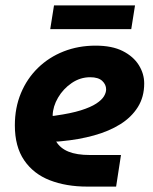

<svg xmlns="http://www.w3.org/2000/svg" viewBox="-20 -691 568 711"><path d="M303 0Q225 0 164.5 -23.5Q104 -47 69.5 -97.5Q35 -148 35 -227Q35 -292 57.5 -346Q80 -400 120.5 -439.5Q161 -479 215.5 -500.5Q270 -522 334 -522Q395 -522 434.5 -502Q474 -482 494 -450Q514 -418 514 -382Q514 -332 490.5 -294.5Q467 -257 425.5 -231Q384 -205 328 -189.5Q272 -174 207 -168Q200 -167 196 -167Q192 -167 188 -167Q203 -142 233.5 -129.5Q264 -117 313 -117H428L410 0ZM175 -262Q177 -262 179.5 -262Q182 -262 186 -263Q243 -271 279.5 -282.5Q316 -294 336.5 -307.5Q357 -321 365 -334.5Q373 -348 373 -360Q373 -378 358.5 -391.5Q344 -405 314 -405Q277 -405 245.5 -383.5Q214 -362 195 -329.5Q176 -297 175 -264Q175 -263 175 -263Q175 -263 175 -262ZM166 -583 180 -671H480L466 -583Z"/></svg>

Font: MuseoModerno SemiBold
Style: Italic
Weight: 600
Italic angle: -9°
Designer: Pablo Cosgaya, Héctor Gatti, Marcela Romero, and the Authors of The MuseoModerno Project.
Foundry: Omnibus-Type Team
Version: Version 1.003